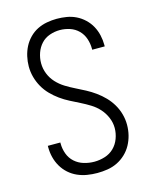

<svg xmlns="http://www.w3.org/2000/svg" viewBox="-113 -819 726 904"><g transform="rotate(-15 250.0 -367.5)"><path d="M249 8Q224 8 199.5 4Q175 0 152.5 -10Q130 -20 111.5 -36.5Q93 -53 80.5 -74.5Q68 -96 62 -120Q56 -144 56 -169V-176H117V-171Q117 -145 126 -120.5Q135 -96 154 -79Q173 -62 198 -54.5Q223 -47 249 -47Q275 -47 300.5 -55Q326 -63 344.5 -81Q363 -99 372.5 -124.5Q382 -150 382 -176Q382 -202 371.5 -227Q361 -252 343.5 -271.5Q326 -291 303.5 -305Q281 -319 257 -331Q233 -343 209.5 -355Q186 -367 164.5 -382.5Q143 -398 124.5 -417Q106 -436 93 -459Q80 -482 73 -507.5Q66 -533 66 -560Q66 -584 71.5 -608.5Q77 -633 88 -654.5Q99 -676 116.5 -694Q134 -712 156 -723Q178 -734 202.5 -738.5Q227 -743 251 -743Q275 -743 299 -739Q323 -735 344.5 -724.5Q366 -714 384 -697Q402 -680 413.5 -659Q425 -638 430.5 -614Q436 -590 436 -566V-559H375V-564Q375 -589 367 -613Q359 -637 341.5 -654.5Q324 -672 300 -680Q276 -688 251 -688Q226 -688 201.5 -679.5Q177 -671 160 -652.5Q143 -634 134.5 -609.5Q126 -585 126 -560Q126 -533 136 -508Q146 -483 164 -463.5Q182 -444 204.5 -430Q227 -416 250.5 -404.5Q274 -393 297.5 -380.5Q321 -368 342.5 -352.5Q364 -337 382.5 -318Q401 -299 414.5 -276Q428 -253 435 -227.5Q442 -202 442 -176Q442 -150 436 -125.5Q430 -101 418 -79Q406 -57 387.5 -39.5Q369 -22 346.5 -11Q324 0 299 4Q274 8 249 8Z"/></g></svg>

Font: Iosevka Fixed Light
Style: Regular
Weight: 300
Monospace: yes
Designer: Belleve Invis
Foundry: Belleve Invis
Version: Version 32.3.0